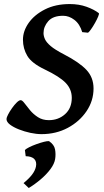

<svg xmlns="http://www.w3.org/2000/svg" viewBox="-20 -650 516 952"><path d="M469.7 -585Q472.7 -582.5 467 -568.6Q461.4 -554.7 451.4 -536.9Q441.4 -519 431.4 -504.9Q421.4 -490.7 416.5 -487.8L387.7 -490.7Q375.5 -531.2 348.9 -551.5Q322.3 -571.8 293 -571.8Q242.7 -571.8 219.2 -544.9Q195.8 -518.1 195.8 -485.8Q195.8 -471.7 202.9 -455.8Q210 -439.9 231.4 -421.6Q252.9 -403.3 296.4 -380.9Q373 -341.3 408.4 -303.7Q443.8 -266.1 443.8 -211.4Q443.8 -150.4 409.2 -98.9Q374.5 -47.4 316.2 -16.1Q257.8 15.1 186 15.1Q160.6 15.1 130.9 8.8Q101.1 2.4 74 -8.3Q46.9 -19 29.5 -32.2Q12.2 -45.4 12.2 -60.1Q12.2 -66.9 20 -82Q27.8 -97.2 39.6 -113.8Q51.3 -130.4 63 -141.8Q74.7 -153.3 82.5 -153.3Q90.3 -153.3 101.3 -138.4Q112.3 -123.5 128.7 -103.8Q145 -84 168 -69.1Q190.9 -54.2 222.2 -54.2Q269.5 -54.2 302.7 -84Q335.9 -113.8 335.9 -165Q335.9 -207.5 305.7 -239Q275.4 -270.5 201.7 -305.7Q137.2 -336.4 115.5 -372.8Q93.8 -409.2 93.8 -453.1Q93.8 -496.1 122.3 -536.6Q150.9 -577.1 203.1 -603.5Q255.4 -629.9 325.7 -629.9Q371.6 -629.9 408.9 -616.5Q446.3 -603 469.7 -585ZM253.4 138.7Q249.5 162.6 230.2 188.5Q210.9 214.4 182.4 238.8Q153.8 263.2 122.6 282.2L96.7 257.8Q122.6 236.8 138.2 216.8Q153.8 196.8 158.2 176.3Q163.1 151.9 149.9 138.4Q136.7 125 107.4 124.5L103.5 93.8Q108.9 87.9 125 79.8Q141.1 71.8 160.9 64.7Q180.7 57.6 198 53.2Q215.3 48.8 223.1 49.8Q248.5 66.9 252.9 90.6Q257.3 114.3 253.4 138.7Z"/></svg>

Font: Gentium Plus
Style: Bold Italic
Weight: 700
Italic angle: -8°
Designer: Victor Gaultney, Annie Olsen, Iska Routamaa, Becca Hirsbrunner
Foundry: SIL International
Version: Version 6.101